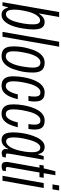

<svg xmlns="http://www.w3.org/2000/svg" viewBox="818 -1581 775 2451"><g transform="rotate(90 1205.5 -355.5)"><path d="M170 12Q127 12 106 -12.5Q85 -37 78 -70H73L55 0H8L134 -723H197L152 -467H157Q170 -489 186.5 -505Q203 -521 222 -529.5Q241 -538 260 -538Q292 -538 313 -523.5Q334 -509 345 -478Q356 -447 356 -398Q356 -367 353 -333.5Q350 -300 344 -265Q332 -182 307.5 -119.5Q283 -57 248.5 -22.5Q214 12 170 12ZM160 -44Q186 -44 206 -64Q226 -84 241 -119.5Q256 -155 267 -203Q276 -239 281 -271Q286 -303 288.5 -331.5Q291 -360 291 -386Q291 -419 286 -439.5Q281 -460 269.5 -470Q258 -480 239 -480Q221 -480 205.5 -468.5Q190 -457 175.5 -436.5Q161 -416 149 -387.5Q137 -359 128 -324Q120 -289 114 -258.5Q108 -228 105.5 -201Q103 -174 103 -148Q103 -115 109 -91.5Q115 -68 127.5 -56Q140 -44 160 -44Z M387 0 513 -723H576L449 0Z M698 12Q657 12 628.5 -3Q600 -18 586 -51.5Q572 -85 572 -138Q572 -185 578 -233Q584 -281 597 -326Q614 -394 639.5 -441Q665 -488 700 -513Q735 -538 779 -538Q821 -538 849 -523Q877 -508 891.5 -475Q906 -442 906 -386Q906 -339 900 -290Q894 -241 880 -196Q864 -130 838 -83.5Q812 -37 777 -12.5Q742 12 698 12ZM700 -42Q732 -42 757 -69Q782 -96 800 -143Q818 -190 828 -249Q833 -281 836.5 -306Q840 -331 841.5 -351.5Q843 -372 843 -390Q843 -423 835.5 -443.5Q828 -464 814 -474Q800 -484 778 -484Q748 -484 724 -460Q700 -436 682.5 -393Q665 -350 654 -293Q647 -259 642.5 -231Q638 -203 636.5 -179.5Q635 -156 635 -136Q635 -103 642 -82.5Q649 -62 663.5 -52Q678 -42 700 -42Z M1075 12Q1036 12 1009 -3Q982 -18 968 -51Q954 -84 954 -137Q954 -169 957 -202Q960 -235 966 -269Q976 -326 993 -375.5Q1010 -425 1034 -461.5Q1058 -498 1090 -518Q1122 -538 1161 -538Q1200 -538 1225.5 -525Q1251 -512 1263.5 -483.5Q1276 -455 1276 -409Q1276 -394 1274 -372.5Q1272 -351 1268 -331H1205Q1209 -348 1211 -369.5Q1213 -391 1213 -406Q1213 -434 1207.5 -451Q1202 -468 1190.5 -476Q1179 -484 1160 -484Q1133 -484 1111 -464.5Q1089 -445 1072 -408.5Q1055 -372 1043 -319Q1034 -282 1028.5 -250Q1023 -218 1020.5 -190Q1018 -162 1018 -137Q1018 -105 1024.5 -84Q1031 -63 1044 -52.5Q1057 -42 1078 -42Q1104 -42 1124 -61Q1144 -80 1159 -114Q1174 -148 1185 -195H1246Q1233 -136 1211 -89Q1189 -42 1156 -15Q1123 12 1075 12Z M1433 12Q1394 12 1367 -3Q1340 -18 1326 -51Q1312 -84 1312 -137Q1312 -169 1315 -202Q1318 -235 1324 -269Q1334 -326 1351 -375.5Q1368 -425 1392 -461.5Q1416 -498 1448 -518Q1480 -538 1519 -538Q1558 -538 1583.5 -525Q1609 -512 1621.5 -483.5Q1634 -455 1634 -409Q1634 -394 1632 -372.5Q1630 -351 1626 -331H1563Q1567 -348 1569 -369.5Q1571 -391 1571 -406Q1571 -434 1565.5 -451Q1560 -468 1548.5 -476Q1537 -484 1518 -484Q1491 -484 1469 -464.5Q1447 -445 1430 -408.5Q1413 -372 1401 -319Q1392 -282 1386.5 -250Q1381 -218 1378.5 -190Q1376 -162 1376 -137Q1376 -105 1382.5 -84Q1389 -63 1402 -52.5Q1415 -42 1436 -42Q1462 -42 1482 -61Q1502 -80 1517 -114Q1532 -148 1543 -195H1604Q1591 -136 1569 -89Q1547 -42 1514 -15Q1481 12 1433 12Z M1768 12Q1735 12 1713 -3.5Q1691 -19 1680.5 -51Q1670 -83 1670 -133Q1670 -183 1677 -236.5Q1684 -290 1698 -340Q1714 -397 1736 -442Q1758 -487 1788 -512.5Q1818 -538 1856 -538Q1885 -538 1903 -527Q1921 -516 1932 -497.5Q1943 -479 1947 -456H1952L1973 -526H2019L1997 -404Q1993 -378 1986 -338.5Q1979 -299 1971 -254.5Q1963 -210 1956 -169Q1949 -128 1944.5 -99.5Q1940 -71 1940 -64Q1940 -53 1943.5 -48Q1947 -43 1959 -43H1991L1984 -2Q1974 3 1960.5 7Q1947 11 1935 11Q1915 11 1899 -0.5Q1883 -12 1882 -41Q1882 -48 1883 -55Q1884 -62 1886 -71L1881 -73Q1866 -40 1837 -14Q1808 12 1768 12ZM1786 -46Q1806 -46 1824 -60Q1842 -74 1857 -98Q1872 -122 1884.5 -155.5Q1897 -189 1905 -228Q1912 -260 1916 -286.5Q1920 -313 1921.5 -335.5Q1923 -358 1923 -378Q1923 -412 1917 -435Q1911 -458 1898.5 -470Q1886 -482 1865 -482Q1843 -482 1824 -464.5Q1805 -447 1790.5 -414.5Q1776 -382 1764 -338Q1754 -300 1747 -265Q1740 -230 1737 -199Q1734 -168 1734 -140Q1734 -92 1747 -69Q1760 -46 1786 -46Z M2102 11Q2082 11 2069.5 4Q2057 -3 2052 -16Q2047 -29 2047 -47Q2047 -59 2049 -73Q2051 -87 2054 -103L2120 -472H2084L2093 -526H2129L2166 -675H2217L2191 -526H2250L2241 -472H2182L2116 -94Q2115 -88 2113.5 -78.5Q2112 -69 2112 -65Q2112 -53 2116.5 -48Q2121 -43 2131 -43H2165L2158 -1Q2149 2 2139 5Q2129 8 2119.5 9.5Q2110 11 2102 11Z M2334 -638 2348 -723H2411L2397 -638ZM2224 0 2317 -526H2380L2287 0Z"/></g></svg>

Font: Archivo ExtraCondensed Light
Style: Italic
Weight: 300
Width: 2
Italic angle: -10°
Designer: Hector Gatti
Foundry: Omnibus-Type
Version: Version 2.001